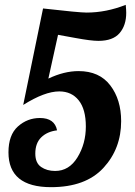

<svg xmlns="http://www.w3.org/2000/svg" viewBox="-20 -769 557 794"><path d="M500 -749Q502 -727 502 -716Q502 -664 474.5 -632Q447 -600 387 -600Q356 -600 291.5 -612Q227 -624 220 -625L180 -444Q245 -475 305 -475Q391 -475 436 -416Q481 -357 481 -268Q481 -154 407.5 -74.5Q334 5 191 5Q15 5 15 -139Q15 -211 54 -246Q93 -281 145 -281Q206 -281 216 -230Q175 -225 150.5 -201Q126 -177 126 -134Q126 -95 150 -78.5Q174 -62 208 -62Q266 -62 300.5 -118.5Q335 -175 335 -246Q335 -317 305.5 -354Q276 -391 225 -391Q165 -391 76 -335L158 -734Q307 -717 338 -717Q419 -717 500 -749Z"/></svg>

Font: Lobster 1.4
Style: Regular
Weight: 400
Designer: Pablo Impallari
Foundry: Pablo Impallari. www.impallari.com
Version: Version 1.4